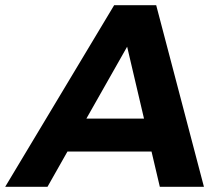

<svg xmlns="http://www.w3.org/2000/svg" viewBox="-77 -720 856 740"><path d="M709 0H539L507 -136H183L106 0H-57L363 -700H525ZM478 -263 413 -540 256 -263Z"/></svg>

Font: Argentum Sans SemiBold
Style: Italic
Weight: 600
Italic angle: -11°
Designer: Julieta Ulanovsky (font), Cristiano Sobral (main changes and remaster)
Foundry: Julieta Ulanovsky (font), Cristiano Sobral (main changes and remaster)
Version: Version 2.007;June 15, 2022;FontCreator 14.0.0.2814 64-bit; 